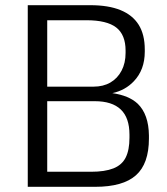

<svg xmlns="http://www.w3.org/2000/svg" viewBox="-20 -720 642 740"><path d="M87 -700H328Q398 -700 444.5 -681Q491 -662 514.5 -624.5Q538 -587 538 -529V-521Q538 -451 496 -407Q463 -372 413 -361Q477 -352 511 -320Q553 -279 554 -198V-186Q554 -89 504 -44.5Q454 0 347 0H87ZM331 -58Q384 -58 417 -71Q450 -84 464.5 -113Q479 -142 479 -189V-201Q479 -266 445.5 -298Q412 -330 345 -330H162V-58ZM340 -386Q378 -386 405.5 -402Q433 -418 448.5 -447.5Q464 -477 464 -516V-525Q464 -586 428 -614Q392 -642 313 -642H162V-386Z"/></svg>

Font: Pathway Extreme 8pt Thin 12pt Light
Style: Regular
Weight: 300
Version: Version 1.001;gftools[0.9.26]